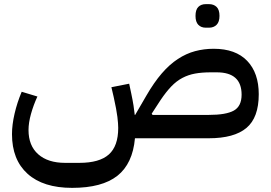

<svg xmlns="http://www.w3.org/2000/svg" viewBox="-20 -669 1312 929"><path d="M329 240Q189 240 113.5 172Q38 104 38 -20Q38 -65 50.5 -119Q63 -173 85 -225L161 -202Q142 -161 130 -118Q118 -75 118 -40Q118 36 165 77.5Q212 119 295 119H364Q461 119 506.5 78.5Q552 38 552 -50Q552 -70 548 -103.5Q544 -137 530 -200L519 -247L605 -264L615 -217Q622 -184 626 -158.5Q630 -133 632 -113H634L688 -206Q725 -270 762.5 -313.5Q800 -357 840.5 -383.5Q881 -410 924 -421.5Q967 -433 1014 -433Q1120 -433 1176 -374.5Q1232 -316 1232 -213Q1232 -100 1172.5 -50Q1113 0 990 0H633Q622 123 548 181.5Q474 240 329 240ZM990 -113Q1074 -113 1111.5 -134Q1149 -155 1149 -211Q1149 -319 1029 -319H999Q957 -319 924 -313Q891 -307 862.5 -292Q834 -277 809 -251Q784 -225 757 -185L714 -119L718 -113ZM976 -535Q953 -535 939.5 -549Q926 -563 926 -592Q926 -622 939.5 -635.5Q953 -649 976 -649H991Q1014 -649 1028 -635.5Q1042 -622 1042 -592Q1042 -563 1028 -549Q1014 -535 991 -535Z"/></svg>

Font: IBM Plex Sans Arabic Medium
Style: Regular
Weight: 500
Designer: Mike Abbink, Paul van der Laan, Pieter van Rosmalen, Wael Morcos, Khajak Apelian
Foundry: Bold Monday
Version: Version 1.1